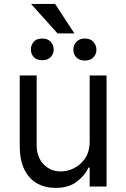

<svg xmlns="http://www.w3.org/2000/svg" viewBox="-20 -917 621 944"><path d="M420.9 -222.7V-545.9H503.9V0H420.9V-92.8H415Q395.5 -51.3 355.2 -22Q314.9 7.3 252.9 6.8Q201.7 6.8 162.1 -15.4Q122.6 -37.6 99.9 -83.5Q77.1 -129.4 77.1 -199.2V-545.9H160.2V-204.1Q160.2 -145 194.1 -109.4Q228 -73.7 280.3 -74.2Q311.5 -74.2 344 -90.1Q376.5 -106 398.7 -138.9Q420.9 -171.9 420.9 -222.7ZM131.8 -673.8Q131.8 -694.8 145.5 -711.2Q159.2 -727.5 187.5 -727.5Q214.8 -727.5 229.2 -711.7Q243.7 -695.8 244.1 -673.8Q243.7 -651.4 229.2 -636.2Q214.8 -621.1 187.5 -621.1Q160.6 -621.1 146.2 -636.2Q131.8 -651.4 131.8 -673.8ZM340.8 -671.9Q340.3 -694.3 355 -710.9Q369.6 -727.5 397.5 -727.5Q424.8 -727.5 439.5 -710.9Q454.1 -694.3 454.1 -671.9Q454.1 -650.9 439.5 -635.3Q424.8 -619.6 397.5 -619.1Q369.6 -619.6 355 -635.3Q340.3 -650.9 340.8 -671.9ZM251 -897.5 345.7 -752.9H262.7L132.8 -897.5Z"/></svg>

Font: GitLab Sans
Style: Regular
Weight: 400
Designer: Rasmus Andersson
Foundry: Modifications by GitLab B.V., manufactured by rsms
Version: Version 4.000;git-c8fb6b7